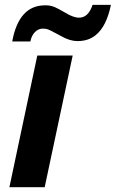

<svg xmlns="http://www.w3.org/2000/svg" viewBox="-20 -777 480 797"><path d="M134.8 -546.4H281.7L165.5 0H19ZM167.5 -754.9Q179.2 -754.9 187.5 -753.4Q195.8 -752 207 -747.6Q221.7 -741.2 248.5 -725.6Q284.2 -703.6 307.6 -703.6Q327.1 -703.6 341.1 -716.6Q355 -729.5 364.3 -756.8H440.4Q422.4 -668 377.9 -631.8Q347.7 -606.4 301.3 -606.4Q271 -606.4 235.8 -626Q221.2 -633.3 205.6 -642.1Q187.5 -651.9 179.2 -655Q170.9 -658.2 157.2 -658.2Q139.6 -658.2 125.5 -644.3Q111.3 -630.4 106 -605H30.8Q44.4 -679.7 78.4 -717.3Q112.3 -754.9 167.5 -754.9Z"/></svg>

Font: Viking Open Sans
Style: Bold Italic
Weight: 700
Italic angle: -12°
Foundry: Ascender Corporation
Version: Version 2.000